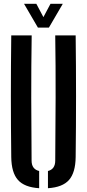

<svg xmlns="http://www.w3.org/2000/svg" viewBox="-20 -987 460 1015"><path d="M39.5 -157Q35.5 -478.5 39.5 -800H147.5Q145 -640 145.2 -469Q145.5 -298 147 -138Q147 -92.5 187 -83V8Q109 3 74.8 -35.8Q40.5 -74.5 39.5 -157ZM233.5 8V-83Q272 -92.5 272 -138Q273.5 -298 274 -469Q274.5 -640 272 -800H380Q384 -478.5 380 -157Q379 -74.5 345 -35.8Q311 3 233.5 8ZM180.5 -841 107 -967H172L209.5 -896.5L247 -967H312L238.5 -841Z"/></svg>

Font: Big Shoulders Stencil Display
Style: Bold
Weight: 700
Designer: Patric King
Foundry: XO Type Co
Version: Version 1.000